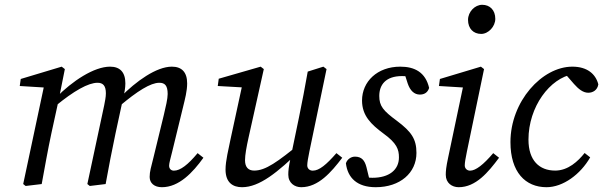

<svg xmlns="http://www.w3.org/2000/svg" viewBox="-20 -764 2504 797"><path d="M651.9 13.1C723.3 13.1 780.5 -48.1 824.4 -109.2L800.3 -128.3C760.4 -80.4 728.7 -55.6 701.9 -55.6C691 -55.6 682 -62.6 682 -76.5C682 -86.5 688 -107.3 694.9 -135.1L740 -320.2C748 -353.2 756.9 -386.1 756.9 -417.9C756.9 -464.2 734.6 -487.3 693.5 -487.3C629.4 -487.3 545.5 -427.6 479.2 -360.2L474.4 -322C550.7 -386.6 605.4 -420.4 641.2 -420.4C664 -420.4 676 -409.4 676 -373.8C676 -353.9 668.1 -321 660.1 -287.1L617.2 -110.8C607.3 -70.1 601.2 -52.7 601.2 -29.5C601.2 -4.1 620.4 13.1 651.9 13.1ZM153.1 0C166.2 -71 178.2 -140.1 193.2 -210.1L224.2 -352.2L249.2 -477.2L236 -487.3L66.1 -436.2L62 -407L182.2 -399.6L164.3 -414L76.3 -0.1L86.4 8L153.1 0ZM418.5 0C431.5 -71 444.5 -140.1 459.5 -210.1L491.3 -357.5C496.4 -377.7 500.4 -398.8 500.4 -417.9C500.4 -464.2 478.1 -487.3 437 -487.3C369.9 -487.3 280.2 -427.6 212.9 -359.2L208.1 -322.1C287.3 -387.6 346.9 -420.4 384.8 -420.4C406.6 -420.4 419.5 -409.4 419.5 -376.7C419.5 -360.7 415.5 -342.6 412.4 -326.3L342.6 -0.1L352.7 8L418.5 0Z M984.7 13.1C1056.7 13.1 1131.9 -47.7 1230.3 -143.6L1230.1 -171.7C1131.3 -91.5 1082.6 -55.9 1035 -55.9C1011.1 -55.9 997.1 -69.8 997.1 -98.8C997.1 -120.7 1003 -153.4 1012 -194L1075.1 -477.2L1062 -487.3L888 -437.2L883.9 -407L995.5 -400.7L988.2 -422.9L937 -186.4C929.1 -146.6 916.2 -97 916.2 -60.2C916.2 -5.2 947.4 13.1 984.7 13.1ZM1230.3 13.1C1301.6 13.1 1354.9 -49.1 1400.7 -109.2L1376.5 -128.3C1334.7 -80.4 1305 -55.6 1278.2 -55.6C1266.3 -55.6 1255.4 -63.5 1255.4 -77.5C1255.4 -89.5 1259.3 -110.3 1264.3 -135.1L1335.5 -477.2L1322.3 -487.3L1257.4 -466.8C1246.5 -403.1 1233.6 -338.5 1220.7 -274.9L1186.7 -111C1177.8 -70.4 1176.7 -53.3 1176.7 -39C1176.7 -4.4 1202.9 13.1 1230.3 13.1Z M1518 -1.2 1501.1 -70.3C1494 -97.8 1481.6 -113.8 1453.4 -113.8C1437 -113.8 1420.9 -102.6 1415.9 -86.1C1423 -25.9 1462.4 13.1 1539.6 13.1C1640.7 13.1 1708.7 -46.2 1708.7 -129.2C1708.7 -187.2 1687.6 -217.3 1627.6 -262.4C1570.7 -304.4 1554.4 -323.6 1554.4 -365.6C1554.4 -411.3 1580.3 -448.2 1648.8 -448.2C1664.8 -448.2 1674.9 -446.3 1685 -443.3L1654.2 -474.1L1672.3 -417.8C1682.5 -387.5 1699.8 -371.4 1722.9 -371.4C1741.3 -371.4 1755.4 -379.8 1761.3 -399C1746.4 -463.9 1701.4 -487.3 1641.6 -487.3C1545.9 -487.3 1482.8 -425 1482.8 -346.8C1482.8 -283.7 1520.7 -247.7 1570.9 -210.4C1627.7 -169.5 1636 -143.5 1636 -110.5C1636 -58.9 1595.3 -26 1525.9 -26C1508.7 -26 1500.5 -28 1479.4 -34.8L1518 -1.2Z M1830.4 -38.3C1830.4 -4.1 1856.5 13.1 1884 13.1C1955.4 13.1 2006.7 -49 2051.6 -109.2L2027.4 -128.3C1986.6 -80.4 1954.9 -55.6 1931.1 -55.6C1920.1 -55.6 1909.2 -63.5 1909.2 -77.5C1909.2 -89.5 1913.2 -110.3 1918.2 -135.1L1989.3 -477.2L1976.2 -487.3L1806.1 -436.2L1802 -407L1921.4 -399.7L1904.3 -414.1L1840.5 -111C1831.6 -70.3 1830.4 -52.7 1830.4 -38.3ZM1977.3 -623.2C2007.7 -623.2 2036 -654.3 2036 -685.8C2036 -721.9 2013.8 -744.1 1981.6 -744.1C1951.2 -744.1 1922.8 -715 1922.8 -681.5C1922.8 -645.3 1945.2 -623.2 1977.3 -623.2Z M2248.5 13.1C2317.5 13.1 2389.8 -40.6 2429.9 -110.8L2406.8 -128.9C2379.5 -94.6 2338.3 -55.9 2284.6 -55.9C2218.7 -55.9 2173.7 -97.7 2173.7 -184.5C2173.7 -320.6 2262.7 -440.5 2359.9 -456.2L2317.7 -467.1L2362.7 -415.4C2380.7 -395.2 2399.7 -379 2422 -379C2440.5 -379 2459.8 -389.4 2463.7 -413.8C2452.6 -457.2 2417.2 -487.3 2355.9 -487.3C2229.8 -487.3 2098.9 -343.1 2098.9 -174C2098.9 -49.2 2161.1 13.1 2248.5 13.1Z"/></svg>

Font: Source Serif Variable
Style: Italic
Weight: 389
Italic angle: -12°
Designer: Frank Grießhammer
Foundry: Adobe Systems Incorporated
Version: Version 3.001;hotconv 1.0.111;makeotfexe 2.5.65597